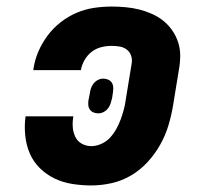

<svg xmlns="http://www.w3.org/2000/svg" viewBox="-20 -558 640 586"><path d="M259 8Q230 8 201 3.5Q172 -1 147 -13Q122 -25 102 -44.5Q82 -64 71 -89.5Q60 -115 57 -144.5Q54 -174 58 -203H204Q201 -187 202 -171Q203 -155 209.5 -141Q216 -127 229.5 -119.5Q243 -112 259 -112Q274 -112 289.5 -119Q305 -126 316 -138Q327 -150 335 -164.5Q343 -179 348.5 -194Q354 -209 358 -224Q362 -239 364 -255L382 -365Q384 -377 380 -388.5Q376 -400 366.5 -407Q357 -414 345 -416Q333 -418 321 -418Q305 -418 289 -414Q273 -410 260 -400Q247 -390 238.5 -375.5Q230 -361 227 -345Q227 -345 227 -344.5Q227 -344 227 -344H81Q82 -344 82 -345Q82 -346 82 -347Q86 -375 97 -400.5Q108 -426 125 -449Q142 -472 165 -490Q188 -508 214 -519Q240 -530 267 -534Q294 -538 321 -538Q342 -538 363.5 -536Q385 -534 405 -529Q425 -524 444 -515.5Q463 -507 478.5 -494.5Q494 -482 505.5 -465.5Q517 -449 523.5 -429.5Q530 -410 530 -388.5Q530 -367 526 -345L508 -235Q503 -205 494 -175Q485 -145 469 -116.5Q453 -88 430.5 -63.5Q408 -39 380 -22.5Q352 -6 320.5 1Q289 8 259 8ZM280 -212Q272 -212 265 -215Q258 -218 254 -224Q250 -230 249.5 -237.5Q249 -245 250 -252L254 -272Q255 -280 257.5 -288Q260 -296 265.5 -303Q271 -310 279 -314Q287 -318 295 -318Q303 -318 310 -315Q317 -312 321 -306Q325 -300 325.5 -292.5Q326 -285 325 -278L322 -258Q320 -250 317.5 -242Q315 -234 309.5 -227Q304 -220 296 -216Q288 -212 280 -212Z"/></svg>

Font: Iosevka Slab HvExObl
Style: Regular
Weight: 900
Width: 7
Italic angle: -9°
Monospace: yes
Designer: Belleve Invis
Foundry: Belleve Invis
Version: Version 11.1.1; ttfautohint (v1.8.3)